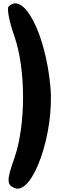

<svg xmlns="http://www.w3.org/2000/svg" viewBox="-20 -939 354 1139"><path d="M31 -900C20 -889 35 -808 65 -725C134 -529 134 -196 65 0C19 129 19 158 68 177C175 218 304 -150 279 -425C250 -742 120 -991 31 -900Z"/></svg>

Font: Hussar Skorodowane
Style: Bold
Weight: 700
Foundry: Cannot Into Space Fonts
Version: Version 0.892